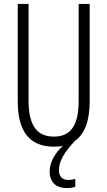

<svg xmlns="http://www.w3.org/2000/svg" viewBox="-20 -734 544 974"><path d="M279 128C279 83 307 37 362 -21C408 -54 435 -117 435 -221V-714H379V-222C379 -87 331 -41 253 -41C172 -41 125 -92 125 -222V-714H70V-220C70 -62 134 10 253 10C269 10 285 9 299 6C258 43 232 90 232 135C232 191 264 220 319 220C335 220 351 218 362 213V173C355 176 341 179 328 179C296 179 279 162 279 128Z"/></svg>

Font: Noto Sans Thai Looped ExtraCondensed Light
Style: Regular
Weight: 300
Width: 2
Designer: Sasikarn Vongin, Ben Mitchell
Foundry: The Fontpad Ltd
Version: Version 1.001